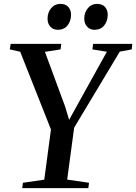

<svg xmlns="http://www.w3.org/2000/svg" viewBox="-20 -969 702 989"><path d="M94.5 0 98 -27.5 208 -43.5 242.5 -302 84 -702.5 30.5 -714.5 35 -743H295.5L292 -714.5L211.5 -702L315.5 -420L336 -351.5L370.5 -414L530.5 -702.5L456 -714.5L459.5 -743H661.5L658.5 -714.5L597 -703L362 -311.5L326 -44L438.5 -27.5L435 0ZM277.5 -815.5Q254 -815.5 239.2 -831.8Q224.5 -848 225 -874.5Q225.5 -905.5 243.8 -927.2Q262 -949 291.5 -949Q318.5 -949 332.2 -932.8Q346 -916.5 346 -893Q345.5 -859.5 327.5 -837.5Q309.5 -815.5 277.5 -815.5ZM466.5 -815.5Q443 -815.5 428.5 -831.8Q414 -848 414 -874.5Q414.5 -905.5 432.8 -927.2Q451 -949 480 -949Q507.5 -949 521.2 -932.8Q535 -916.5 535 -893Q534.5 -859.5 516.5 -837.5Q498.5 -815.5 466.5 -815.5Z"/></svg>

Font: Merriweather 96pt Medium
Style: Italic
Weight: 500
Italic angle: -7.8°
Version: Version 2.101